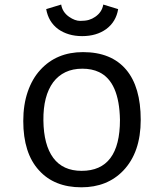

<svg xmlns="http://www.w3.org/2000/svg" viewBox="-20 -796 706 826"><path d="M80.1 -275.4Q80.1 -345.7 99.4 -401.6Q118.7 -457.5 153.3 -495.1Q223.1 -571.8 336.9 -571.8Q459 -571.8 522.9 -496.1Q585.4 -421.9 585.4 -280.3Q585.4 -140.6 510.3 -62Q441.4 9.8 330.1 9.8Q213.4 9.8 147.5 -63.5Q80.1 -137.2 80.1 -275.4ZM331.1 -61Q496.1 -61 496.1 -280.3Q493.2 -444.3 406.2 -485.8Q375.5 -500.5 334.2 -500.5Q293 -500.5 261.7 -485.6Q230.5 -470.7 209 -442.4Q165.5 -383.3 166.7 -277.8Q168 -172.4 209.2 -116.7Q250.5 -61 331.1 -61ZM333.5 -640.6Q302.7 -640.6 276.6 -648.4Q250.5 -656.2 230 -670.9Q188.5 -701.7 178.7 -756.8L243.2 -776.4Q248.5 -743.7 277.3 -723.6Q302.7 -706.1 325 -706.1Q347.2 -706.1 362.1 -710.4Q377 -714.8 389.6 -723.6Q418.9 -743.7 424.3 -776.4L488.3 -756.8Q479.5 -702.6 437 -670.9Q395 -640.6 333.5 -640.6Z"/></svg>

Font: Duru Sans
Style: Regular
Weight: 400
Designer: Onur Yazõcõgil
Foundry: Onur Yazõcõgil
Version: Version 1.001